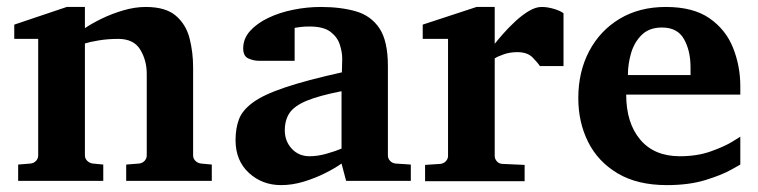

<svg xmlns="http://www.w3.org/2000/svg" viewBox="-20 -520 2179 552"><path d="M588.9 0H342.8V-46.9L379.9 -49.8Q389.2 -50.8 395.5 -57.4Q401.9 -64 401.9 -73.2V-308.1Q401.9 -346.2 383.3 -377.2Q364.7 -408.2 319.8 -408.2Q290 -408.2 263.7 -403.8Q237.3 -399.4 224.1 -395V-73.2Q224.1 -64 231 -57.4Q237.8 -50.8 247.1 -49.8L276.9 -46.9V0H32.2V-46.9L67.9 -49.8Q77.1 -50.8 83.5 -57.4Q89.8 -64 89.8 -73.2V-408.2H21V-449.2L171.9 -500H224.1V-439Q243.2 -452.1 272.2 -466.3Q301.3 -480.5 334.5 -490.2Q367.7 -500 398.9 -500Q456.5 -500 485.8 -474.6Q515.1 -449.2 525.1 -409.4Q535.2 -369.6 535.2 -326.2V-73.2Q535.2 -64 542 -57.4Q548.8 -50.8 558.1 -49.8L588.9 -46.9Z M1161.1 0H975.1L961.9 -49.8Q943.4 -36.6 914.8 -22.2Q886.2 -7.8 853.3 2.2Q820.3 12.2 788.1 12.2Q733.9 12.2 695.6 -22.9Q657.2 -58.1 657.2 -117.2Q657.2 -150.9 667 -177Q676.8 -203.1 707 -225.3Q737.3 -247.6 798.6 -268.3Q859.9 -289.1 962.9 -312Q962.9 -320.3 963.4 -331.8Q963.9 -343.3 963.9 -351.1Q963.9 -370.1 957 -391.6Q950.2 -413.1 930.2 -428.5Q910.2 -443.8 870.1 -443.8Q855 -443.8 843.8 -442.4Q832.5 -440.9 827.1 -439.9V-345.2H724.1Q709.5 -345.2 694.3 -351.8Q679.2 -358.4 679.2 -380.9Q679.2 -408.7 698.7 -430.7Q718.3 -452.6 750.7 -468.3Q783.2 -483.9 822.8 -491.9Q862.3 -500 901.9 -500Q959.5 -500 1002.9 -487.5Q1046.4 -475.1 1070.8 -438.7Q1095.2 -402.3 1095.2 -330.1V-73.2Q1095.2 -64 1101.6 -57.4Q1107.9 -50.8 1117.2 -49.8L1161.1 -46.9ZM961.9 -92.8V-257.8Q897.5 -245.1 862.1 -230.5Q826.7 -215.8 812.7 -195.6Q798.8 -175.3 798.8 -145Q798.8 -114.3 818.8 -92.5Q838.9 -70.8 870.1 -70.8Q893.6 -70.8 919.9 -78.4Q946.3 -85.9 961.9 -92.8Z M1600.1 -330.1H1532.2Q1525.9 -339.8 1511 -355Q1496.1 -370.1 1467.3 -370.1Q1446.3 -370.1 1428.7 -364Q1411.1 -357.9 1402.3 -352.1V-71.8Q1402.3 -63 1408.4 -56.2Q1414.6 -49.3 1424.3 -48.8L1488.3 -45.9V1H1202.1V-45.9L1246.1 -48.8Q1255.4 -49.8 1261.7 -56.4Q1268.1 -63 1268.1 -71.8V-408.2H1195.3V-449.2L1350.1 -500H1402.3V-394Q1411.6 -405.8 1427.2 -423.6Q1442.9 -441.4 1461.9 -459Q1481 -476.6 1500.5 -488.3Q1520 -500 1537.1 -500Q1554.2 -500 1572.8 -494.4Q1591.3 -488.8 1600.1 -481.9Z M1897.5 12.2Q1812.5 12.2 1755.9 -21.5Q1699.2 -55.2 1670.9 -111.8Q1642.6 -168.5 1642.6 -237.8Q1642.6 -313.5 1673.8 -372.8Q1705.1 -432.1 1761.7 -466.1Q1818.4 -500 1894.5 -500Q1973.1 -500 2020 -467.3Q2066.9 -434.6 2087.6 -382.3Q2108.4 -330.1 2108.4 -272Q2108.4 -266.1 2108.4 -260Q2108.4 -253.9 2108.4 -248H1780.3Q1780.3 -166.5 1820.6 -118.7Q1860.8 -70.8 1934.6 -70.8Q1984.9 -70.8 2024.2 -85Q2063.5 -99.1 2085.9 -113Q2108.4 -127 2108.4 -127V-46.9Q2108.4 -46.9 2082 -32Q2055.7 -17.1 2008.3 -2.4Q1960.9 12.2 1897.5 12.2ZM1785.2 -304.2H1965.3V-326.2Q1965.3 -374 1946.5 -407.5Q1927.7 -440.9 1883.3 -440.9Q1846.7 -440.9 1825.2 -419.9Q1803.7 -398.9 1794.4 -367.4Q1785.2 -335.9 1785.2 -304.2Z"/></svg>

Font: Charis
Style: Bold
Weight: 700
Designer: Walt Agee, Miriam Martin, Annie Olsen, Victor Gaultney, Lorna Priest, Alan Ward, Bob Hallissy, Martin Hosken, Sharon Cor
Foundry: SIL Global
Version: Version 7.000